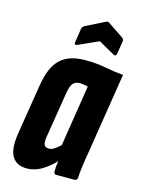

<svg xmlns="http://www.w3.org/2000/svg" viewBox="-107 -743 596 811"><g transform="rotate(15 191.0 -337.5)"><path d="M91 6Q45 6 26 -27Q7 -60 19 -133L54 -350Q67 -430 104.5 -465Q142 -500 213 -500Q262 -500 303 -492Q344 -484 382 -481L326 -127Q313 -54 311 -12Q310 0 298 0H220Q208 0 208 -12Q208 -22 209 -34Q210 -46 212 -58Q184 -29 154 -11.5Q124 6 91 6ZM160 -99Q171 -99 183.5 -107Q196 -115 209 -128L251 -395Q241 -397 232.5 -398.5Q224 -400 215 -400Q196 -400 185.5 -388Q175 -376 170 -343L138 -145Q134 -120 139 -109.5Q144 -99 160 -99ZM164 -554Q149 -547 151 -562L160 -622Q163 -633 170 -637L254 -679Q261 -683 268 -679L335 -634Q346 -627 344 -617L335 -562Q333 -547 320 -554L251 -593Z"/></g></svg>

Font: Sofia Sans Extra Condensed ExtraBold
Style: Italic
Weight: 800
Italic angle: -9°
Designer: Botio Nikoltchev, Ani Petrova
Foundry: lettersoup
Version: Version 4.101; ttfautohint (v1.8.4.7-5d5b)